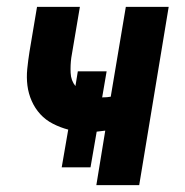

<svg xmlns="http://www.w3.org/2000/svg" viewBox="-20 -540 540 560"><path d="M261 0 287 -159Q281 -158 274.5 -157.5Q268 -157 262 -156L244 -52H160L179 -162Q156 -168 134.5 -179Q113 -190 97.5 -207Q82 -224 72.5 -245.5Q63 -267 60 -290.5Q57 -314 59.5 -339Q62 -364 66 -389L88 -520H213L188 -372Q185 -350 186 -327.5Q187 -305 200 -289L207 -332H291L278 -256H280Q286 -256 292 -256.5Q298 -257 303 -258L347 -520H472L386 0Z"/></svg>

Font: Iosevka Curly Extrabold
Style: Italic
Weight: 800
Italic angle: -9°
Monospace: yes
Designer: Belleve Invis
Foundry: Belleve Invis
Version: Version 22.1.2; ttfautohint (v1.8.4)